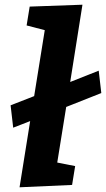

<svg xmlns="http://www.w3.org/2000/svg" viewBox="-20 -795 450 815"><path d="M106 -767 93 -687 170 -667 125 -387 25 -348 36 -253 108 -281 63 0 286 -10 299 -90 223 -105 261 -341 410 -400 399 -495 278 -447 330 -775Z"/></svg>

Font: Bitter
Style: Bold Italic
Weight: 700
Designer: Sol Matas
Foundry: Sol Matas
Version: Version 1.002